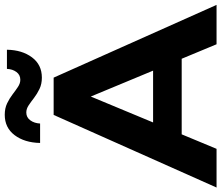

<svg xmlns="http://www.w3.org/2000/svg" viewBox="-92 -868 950 825"><g transform="rotate(-90 383.5 -455.0)"><path d="M-9.3 0 302.7 -700H462.9L775.5 0H606.3L349.6 -617.6H413.8L157 0ZM147.3 -149.8 189.8 -272.7H550.4L593.5 -149.8ZM462.9 -750.6Q435.5 -750.6 414.3 -760.8Q393.1 -771 376.2 -784Q359.3 -797.1 344.1 -807.3Q328.9 -817.5 313.1 -817.5Q292.3 -817.5 279.7 -800.5Q267.1 -783.6 265.7 -758.2H182.2Q183.6 -825.1 215.7 -867.6Q247.7 -910.1 303.3 -910.1Q331.3 -910.1 352.5 -899.9Q373.7 -889.7 390.6 -876.7Q407.5 -863.7 422.9 -853.5Q438.3 -843.2 453.7 -843.2Q474.9 -843.2 487.2 -860Q499.5 -876.7 500.5 -900.7H582.8Q581.8 -835.6 550.1 -793.1Q518.4 -750.6 462.9 -750.6Z"/></g></svg>

Font: Montserrat Thin
Style: Regular
Weight: 100
Designer: Julieta Ulanovsky
Foundry: Julieta Ulanovsky
Version: Version 9.000